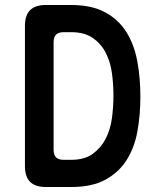

<svg xmlns="http://www.w3.org/2000/svg" viewBox="-20 -750 640 770"><path d="M164 0Q121 0 100.5 -21Q80 -42 80 -84V-646Q80 -688 100.5 -709Q121 -730 164 -730H265Q347 -730 401 -701Q455 -672 486.5 -622Q518 -572 530.5 -505Q543 -438 543 -362Q543 -291 531.5 -225.5Q520 -160 489 -110Q458 -60 404 -30Q350 0 265 0ZM195 -149Q195 -129 205 -119Q215 -109 235 -109H265Q319 -109 352 -133Q385 -157 404 -194Q423 -231 429 -277Q435 -323 435 -367Q435 -411 429 -456Q423 -501 404.5 -537.5Q386 -574 352.5 -597.5Q319 -621 265 -621H235Q215 -621 205 -611Q195 -601 195 -581Z"/></svg>

Font: Maple Mono SemiBold
Style: Regular
Weight: 600
Monospace: yes
Designer: subframe7536
Version: Version 7.000